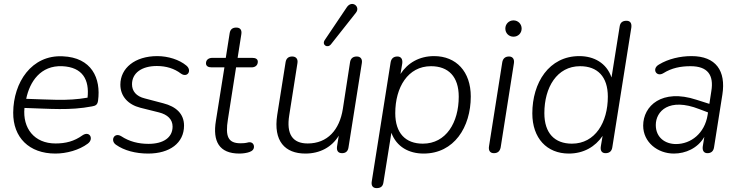

<svg xmlns="http://www.w3.org/2000/svg" viewBox="-20 -783 3801 989"><path d="M265 8C323 8 388 -10 432 -43C465 -67 442 -111 405 -86C362 -55 318 -44 266 -44C156 -44 96 -123 106 -227C237 -223 340 -213 454 -235C472 -238 482 -243 485 -264C501 -380 452 -487 303 -493C143 -501 49 -359 48 -203C47 -75 130 8 265 8ZM115 -274C133 -362 189 -447 301 -442C406 -437 441 -372 431 -280C325 -261 229 -271 115 -274Z M743 8C854 8 928 -46 928 -136C928 -196 888 -234 821 -251L726 -276C681 -287 660 -314 660 -349C660 -407 710 -443 788 -443C836 -443 878 -430 912 -404C946 -380 971 -421 939 -446C904 -475 847 -494 790 -494C675 -494 600 -432 600 -347C600 -287 640 -244 703 -228L799 -204C843 -193 869 -168 869 -131C869 -74 821 -42 745 -42C693 -42 646 -54 605 -81C568 -104 546 -58 578 -37C619 -8 678 8 743 8Z M1213 8C1231 8 1252 5 1265 0C1279 -5 1290 -14 1288 -31C1286 -44 1276 -52 1261 -50C1252 -49 1249 -45 1219 -45C1154 -45 1140 -81 1154 -168L1196 -436H1276C1295 -436 1308 -447 1308 -465C1308 -478 1298 -485 1279 -485H1204L1223 -606C1227 -629 1217 -641 1197 -641C1178 -641 1166 -632 1163 -612L1143 -485H1074C1055 -485 1041 -475 1041 -457C1041 -443 1052 -436 1070 -436H1136L1092 -160C1075 -56 1108 8 1213 8Z M1553 8C1628 8 1689 -25 1725 -84L1716 -28C1713 -5 1723 6 1742 6C1761 6 1772 -4 1775 -23L1844 -459C1847 -479 1837 -492 1818 -492C1798 -492 1786 -482 1783 -462L1746 -222C1729 -114 1667 -44 1565 -44C1487 -44 1454 -92 1470 -190L1512 -457C1516 -479 1505 -492 1485 -492C1466 -492 1454 -482 1451 -462L1408 -191C1387 -56 1448 8 1553 8ZM1685 -555 1813 -717C1839 -749 1792 -785 1766 -745L1653 -577C1636 -552 1667 -532 1685 -555Z M1920 186C1941 186 1952 177 1955 157L1996 -99C2023 -26 2087 8 2162 8C2319 8 2405 -128 2405 -286C2405 -414 2330 -494 2216 -494C2140 -494 2080 -459 2043 -402L2052 -456C2055 -478 2046 -492 2027 -492C2007 -492 1995 -481 1992 -461L1895 151C1891 174 1901 186 1920 186ZM2158 -43C2069 -43 2016 -97 2016 -200C2016 -333 2081 -442 2200 -442C2290 -442 2343 -388 2343 -285C2343 -152 2278 -43 2158 -43Z M2524 6C2544 6 2555 -4 2559 -24L2627 -456C2631 -478 2621 -492 2602 -492C2582 -492 2570 -481 2567 -461L2499 -30C2495 -7 2505 6 2524 6ZM2625 -594C2649 -594 2667 -612 2667 -636C2667 -659 2649 -678 2625 -678C2601 -678 2583 -659 2583 -636C2583 -612 2601 -594 2625 -594Z M2910 8C2986 8 3046 -27 3084 -83L3075 -30C3071 -7 3080 6 3099 6C3119 6 3131 -4 3134 -24L3232 -641C3235 -664 3226 -676 3207 -676C3187 -676 3175 -667 3172 -647L3130 -384C3104 -459 3039 -494 2964 -494C2808 -494 2722 -357 2722 -199C2722 -71 2797 8 2910 8ZM2926 -43C2837 -43 2784 -97 2784 -200C2784 -333 2849 -442 2968 -442C3058 -442 3111 -388 3111 -285C3111 -153 3046 -43 2926 -43Z M3451 8C3511 8 3574 -19 3608 -78L3600 -29C3597 -7 3606 6 3624 6C3643 6 3655 -4 3658 -24L3701 -296C3720 -418 3668 -494 3542 -494C3484 -494 3423 -480 3375 -451C3335 -429 3361 -384 3397 -406C3440 -433 3486 -442 3537 -442C3625 -442 3658 -397 3644 -313L3634 -248L3568 -269C3389 -328 3293 -237 3293 -136C3293 -50 3368 8 3451 8ZM3358 -139C3358 -210 3426 -282 3582 -221L3627 -204L3625 -191C3610 -96 3539 -41 3462 -41C3407 -41 3358 -74 3358 -139Z"/></svg>

Font: SN Pro Light
Style: Italic
Weight: 300
Italic angle: -8.99998°
Designer: Tobias Whetton
Foundry: Supernotes
Version: Version 1.001;Glyphs 3.2 (3249)